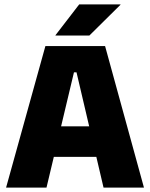

<svg xmlns="http://www.w3.org/2000/svg" viewBox="-20 -847 678 867"><path d="M7.5 0 185 -639H454.5L630 0H447.5L325.5 -520.5H314L190 0ZM175 -138.5V-276.5H461.5V-138.5ZM337.5 -827H524V-825.5L383.5 -686.5H230.5V-688Z"/></svg>

Font: Anek Telugu ExtraBold
Style: Regular
Weight: 800
Designer: Omkar Bhoir (Telugu), Yesha Goshar (Latin)
Foundry: Ek Type
Version: Version 1.003